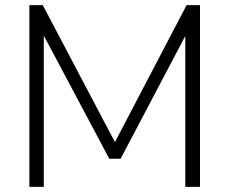

<svg xmlns="http://www.w3.org/2000/svg" viewBox="-20 -725 889 745"><path d="M94 0V-705H146L440 -147H412L704 -705H756V0H699V-631H723L448 -109H404L126 -632H150V0Z"/></svg>

Font: Nunito Sans 12pt ExtraLight 12pt Light
Style: Regular
Weight: 300
Version: Version 3.101;gftools[0.9.27]